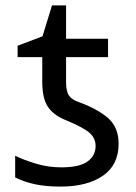

<svg xmlns="http://www.w3.org/2000/svg" viewBox="-20 -679 503 709"><path d="M204 10Q148 10 107.5 1Q67 -8 36 -24V-104Q68 -88 113.5 -74.5Q159 -61 206 -61Q273 -61 303 -82.5Q333 -104 333 -140Q333 -169 310 -189Q287 -209 219 -237Q176 -255 156 -286Q136 -317 136 -378V-468H45V-510L137 -545L172 -659H224V-536H379V-468H224V-376Q224 -342 234.5 -326.5Q245 -311 271 -302Q340 -277 379 -243Q418 -209 418 -148Q418 -70 360 -30Q302 10 204 10Z"/></svg>

Font: Noto Sans Historical
Style: Regular
Weight: 400
Designer: Monotype Design Team
Foundry: Monotype Imaging Inc.
Version: Version 2.013; ttfautohint (v1.8.4.7-5d5b)